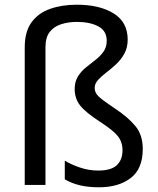

<svg xmlns="http://www.w3.org/2000/svg" viewBox="-20 -785 671 815"><path d="M522 -617Q522 -583 508 -557.5Q494 -532 473 -512.5Q452 -493 431 -477Q410 -461 396 -445.5Q382 -430 382 -412Q382 -399 388.5 -388Q395 -377 414 -362.5Q433 -348 470 -323Q524 -287 555 -249.5Q586 -212 586 -153Q586 -68 534.5 -29Q483 10 400 10Q353 10 317 1Q281 -8 255 -24V-103Q281 -87 319 -74Q357 -61 397 -61Q452 -61 476 -84Q500 -107 500 -147Q500 -183 479.5 -208Q459 -233 406 -267Q343 -308 320 -337.5Q297 -367 297 -407Q297 -438 310.5 -460Q324 -482 344.5 -498.5Q365 -515 385.5 -531Q406 -547 419.5 -566Q433 -585 433 -612Q433 -654 397.5 -673Q362 -692 306 -692Q271 -692 240.5 -682.5Q210 -673 191.5 -650Q173 -627 173 -584V0H85V-584Q85 -651 114 -690.5Q143 -730 193 -747.5Q243 -765 306 -765Q403 -765 462.5 -728Q522 -691 522 -617Z"/></svg>

Font: Noto Sans Old Italic
Style: Regular
Weight: 400
Designer: Monotype Design Team
Foundry: Monotype Imaging Inc.
Version: Version 2.003; ttfautohint (v1.8.4.7-5d5b)